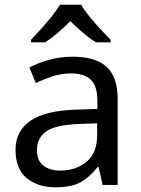

<svg xmlns="http://www.w3.org/2000/svg" viewBox="-20 -786 601 816"><path d="M288 -545Q386 -545 433 -502Q480 -459 480 -365V0H416L399 -76H395Q360 -32 321.5 -11Q283 10 215 10Q142 10 94 -28.5Q46 -67 46 -149Q46 -229 109 -272.5Q172 -316 303 -320L394 -323V-355Q394 -422 365 -448Q336 -474 283 -474Q241 -474 203 -461.5Q165 -449 132 -433L105 -499Q140 -518 188 -531.5Q236 -545 288 -545ZM314 -259Q214 -255 175.5 -227Q137 -199 137 -148Q137 -103 164.5 -82Q192 -61 235 -61Q303 -61 348 -98.5Q393 -136 393 -214V-262ZM325 -766Q337 -744 359.5 -716.5Q382 -689 406.5 -662.5Q431 -636 450 -617V-606H388Q362 -622 334 -645.5Q306 -669 279 -696Q252 -669 225 -646Q198 -623 172 -606H112V-617Q131 -637 154.5 -663Q178 -689 200 -716.5Q222 -744 235 -766Z"/></svg>

Font: Noto Sans Nushu
Style: Regular
Weight: 400
Designer: Lisa Huang
Foundry: Lisa Huang
Version: Version 1.003; ttfautohint (v1.8.4.7-5d5b)